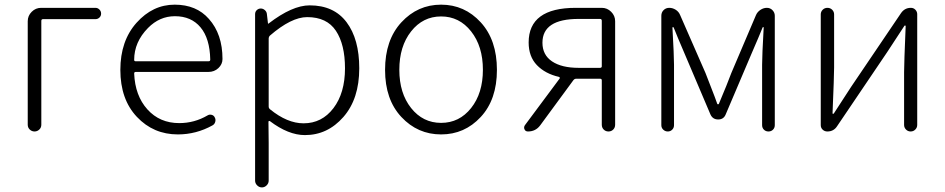

<svg xmlns="http://www.w3.org/2000/svg" viewBox="-20 -567 4075 828"><path d="M99.6 -29.3V-475.6Q99.6 -499 116.7 -516.1Q133.8 -533.2 157.2 -533.2H391.6Q401.4 -533.2 408.7 -525.9Q416 -518.6 416 -508.3Q416 -498 408.7 -491.2Q401.4 -484.4 391.6 -484.4H165Q158.2 -484.4 158.2 -476.6V-29.3Q158.2 -16.6 149.4 -8.3Q140.6 0 128.9 0Q117.2 0 108.4 -8.3Q99.6 -16.6 99.6 -29.3Z M747.1 12.7Q641.6 12.7 570.3 -63Q499 -138.7 499 -265.6Q499 -390.6 568.8 -468.8Q638.7 -546.9 733.4 -546.9Q827.1 -546.9 880.9 -485.4Q939.5 -419.9 939.5 -312.5Q939.5 -290 921.9 -273.4Q904.3 -256.8 878.9 -256.8H565.4Q558.6 -256.8 558.6 -250Q562.5 -154.3 615.7 -95.2Q668.9 -36.1 752.9 -36.1Q818.4 -36.1 875 -69.3Q882.8 -74.2 892.6 -71.8Q902.3 -69.3 906.2 -60.5Q911.1 -51.8 908.2 -41.5Q905.3 -31.2 896.5 -26.4Q826.2 12.7 747.1 12.7ZM558.6 -308.6Q558.6 -302.7 565.4 -302.7H878.9Q886.7 -302.7 886.7 -309.6Q886.7 -310.5 886.7 -310.5Q884.8 -401.4 844.7 -449.2Q804.7 -497.1 734.4 -497.1Q668 -497.1 618.2 -446.3Q558.6 -385.7 558.6 -308.6Z M1080.1 211.9V-505.9Q1080.1 -516.6 1087.4 -523.4Q1094.7 -530.3 1104.5 -530.3Q1114.3 -530.3 1122.1 -523.4Q1129.9 -516.6 1130.9 -506.8L1135.7 -465.8Q1135.7 -464.8 1136.7 -464.8Q1137.7 -464.8 1138.7 -465.8Q1240.2 -543.9 1315.4 -543.9Q1419.9 -543.9 1474.6 -471.2Q1529.3 -398.4 1529.3 -272.5Q1529.3 -140.6 1460.9 -62.5Q1392.6 15.6 1294.9 15.6Q1223.6 15.6 1143.6 -44.9Q1141.6 -45.9 1139.6 -44.9Q1137.7 -43.9 1137.7 -42L1138.7 48.8V211.9Q1138.7 223.6 1129.9 232.4Q1121.1 241.2 1109.4 241.2Q1097.7 241.2 1088.9 232.4Q1080.1 223.6 1080.1 211.9ZM1289.1 -35.2Q1368.2 -35.2 1418 -100.6Q1467.8 -166 1467.8 -272.5Q1467.8 -375 1428.7 -434.1Q1389.6 -493.2 1304.7 -493.2Q1236.3 -493.2 1143.6 -413.1Q1138.7 -408.2 1138.7 -401.4V-107.4Q1138.7 -100.6 1144.5 -95.7Q1218.8 -35.2 1289.1 -35.2Z M1640.6 -265.6Q1640.6 -394.5 1710.9 -470.7Q1781.2 -546.9 1882.3 -546.9Q1983.4 -546.9 2053.2 -470.7Q2123 -394.5 2123 -265.6Q2123 -137.7 2053.2 -62.5Q1983.4 12.7 1882.3 12.7Q1781.2 12.7 1710.9 -62.5Q1640.6 -137.7 1640.6 -265.6ZM1752.9 -101.1Q1803.7 -37.1 1882.3 -37.1Q1960.9 -37.1 2011.7 -101.1Q2062.5 -165 2062.5 -266.1Q2062.5 -367.2 2011.7 -431.6Q1960.9 -496.1 1882.3 -496.1Q1803.7 -496.1 1752.9 -431.6Q1702.1 -367.2 1702.1 -266.1Q1702.1 -165 1752.9 -101.1Z M2567.4 -274.4Q2575.2 -274.4 2575.2 -281.2V-477.5Q2575.2 -485.4 2567.4 -485.4H2475.6Q2319.3 -485.4 2319.3 -382.8Q2319.3 -330.1 2360.8 -302.2Q2402.3 -274.4 2475.6 -274.4ZM2462.9 -533.2H2575.2Q2598.6 -533.2 2615.7 -516.1Q2632.8 -499 2632.8 -475.6V-29.3Q2632.8 -16.6 2624.5 -8.3Q2616.2 0 2604 0Q2591.8 0 2583.5 -8.3Q2575.2 -16.6 2575.2 -29.3V-220.7Q2575.2 -227.5 2567.4 -227.5H2464.8Q2458 -227.5 2453.1 -221.7L2309.6 -26.4Q2290 0 2256.8 0Q2246.1 0 2242.2 -8.8Q2240.2 -12.7 2240.2 -16.6Q2240.2 -21.5 2243.2 -26.4L2393.6 -228.5Q2394.5 -230.5 2393.6 -232.9Q2392.6 -235.4 2390.6 -235.4Q2331.1 -249 2295.4 -286.1Q2259.8 -323.2 2259.8 -383.8Q2259.8 -533.2 2462.9 -533.2Z M2832 -27.3V-499Q2832 -513.7 2841.8 -523.4Q2851.6 -533.2 2866.2 -533.2Q2880.9 -533.2 2894 -524.9Q2907.2 -516.6 2913.1 -502L3022.5 -252Q3028.3 -236.3 3046.4 -190.4Q3064.5 -144.5 3073.2 -119.1Q3074.2 -117.2 3076.7 -117.2Q3079.1 -117.2 3080.1 -119.1Q3117.2 -207 3133.8 -252L3240.2 -502Q3246.1 -515.6 3259.3 -524.4Q3272.5 -533.2 3287.1 -533.2Q3301.8 -533.2 3311.5 -522.9Q3321.3 -512.7 3321.3 -499V-27.3Q3321.3 -15.6 3313.5 -7.8Q3305.7 0 3293.9 0Q3282.2 0 3274.4 -7.8Q3266.6 -15.6 3266.6 -27.3V-288.1Q3266.6 -326.2 3273.4 -448.2Q3273.4 -450.2 3271.5 -450.2Q3269.5 -450.2 3268.6 -448.2Q3255.9 -416 3220.7 -335L3109.4 -73.2Q3100.6 -51.8 3077.1 -51.8Q3053.7 -51.8 3043.9 -73.2L2932.6 -335Q2899.4 -412.1 2885.7 -447.3Q2884.8 -450.2 2882.3 -450.2Q2879.9 -450.2 2879.9 -447.3Q2886.7 -326.2 2886.7 -288.1V-27.3Q2886.7 -15.6 2878.9 -7.8Q2871.1 0 2859.9 0Q2848.6 0 2840.3 -7.8Q2832 -15.6 2832 -27.3Z M3547.9 0Q3536.1 0 3527.8 -7.8Q3519.5 -15.6 3519.5 -27.3V-504.9Q3519.5 -516.6 3527.8 -524.9Q3536.1 -533.2 3548.3 -533.2Q3560.5 -533.2 3568.8 -524.9Q3577.1 -516.6 3577.1 -504.9V-276.4Q3577.1 -240.2 3570.3 -78.1Q3570.3 -76.2 3572.8 -76.2Q3575.2 -76.2 3576.2 -78.1Q3586.9 -94.7 3613.3 -135.3Q3639.6 -175.8 3650.4 -192.4L3865.2 -509.8Q3880.9 -533.2 3908.2 -533.2Q3919.9 -533.2 3927.7 -524.9Q3935.5 -516.6 3935.5 -505.9V-28.3Q3935.5 -16.6 3927.2 -8.3Q3918.9 0 3907.2 0Q3895.5 0 3887.2 -8.3Q3878.9 -16.6 3878.9 -28.3V-255.9Q3878.9 -293 3885.7 -454.1Q3885.7 -457 3883.3 -457Q3880.9 -457 3879.9 -455.1Q3864.3 -431.6 3805.7 -341.8L3589.8 -22.5Q3575.2 0 3547.9 0Z"/></svg>

Font: Gen Jyuu Gothic P Light
Style: Regular
Weight: 200
Designer: [Source Han Sans]
Ryoko NISHIZUKA  (kana & ideographs); Paul D. Hunt (Latin, Greek & Cyrillic); Wenlong ZHANG  (bopomofo
Version: Version 1.002.20150607